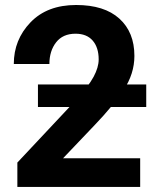

<svg xmlns="http://www.w3.org/2000/svg" viewBox="-20 -741 639 761"><path d="M559.6 -406.3V-316.9H130.4V-406.3ZM535.6 -113.8V0H48.8V-96.7L278.8 -341.8Q331.1 -399.4 351.1 -436.8Q371.1 -474.1 371.1 -505.4Q371.1 -552.7 347.4 -580.1Q323.7 -607.4 279.3 -607.4Q229 -607.4 202.4 -573.2Q175.8 -539.1 175.8 -487.3H34.7Q34.7 -583.5 100.8 -652.3Q167 -721.2 281.7 -721.2Q393.6 -721.2 453.1 -667.2Q512.7 -613.3 512.7 -519.5Q512.7 -448.2 469.7 -384Q426.8 -319.8 356 -246.1L230 -113.8Z"/></svg>

Font: RobotoDEMO
Style: Regular
Weight: 400
Designer: Christian Robertson
Foundry: Google
Version: Version 2.136